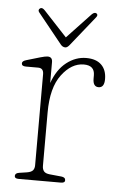

<svg xmlns="http://www.w3.org/2000/svg" viewBox="-47 -627 407 661"><g transform="rotate(5 156.5 -296.5)"><path d="M122 -410.5V-338.5Q139 -386 170.5 -410.5Q202 -435 238.5 -435Q273 -435 291 -417.2Q309 -399.5 309 -368Q309 -338.5 289 -338.5Q269.5 -338.5 269.5 -366.5V-378Q269.5 -412 232 -412Q189.5 -412 155.8 -367.2Q122 -322.5 122 -236.5V-52Q122 -40.5 127.5 -33.5Q133 -26.5 148 -25L188.5 -21Q202.5 -19.5 202.5 -9Q202.5 0 188.5 0H42.5Q28.5 0 28.5 -9Q28.5 -19 42.5 -21L69 -25Q84 -27.5 89.5 -34Q95 -40.5 95 -52V-366.5Q95 -387.5 76 -387.5H33.5Q19 -387.5 19 -397.5Q19 -405.5 33 -409.5L80.5 -423.5Q98 -428.5 105.5 -428.5Q122 -428.5 122 -410.5ZM162 -499.5 243.5 -586Q253 -595.5 260 -591Q267 -586 259.5 -577L177 -474Q169.5 -465 163 -465Q153.5 -465 146.5 -474L63.5 -577Q57 -585 64.5 -591Q71.5 -596.5 81.5 -586Z"/></g></svg>

Font: Fraunces 144pt SuperSoft Thin
Style: Regular
Weight: 100
Version: Version 1.000;[0bf87f6ff]